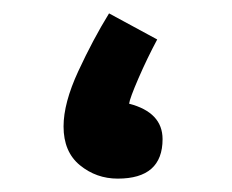

<svg xmlns="http://www.w3.org/2000/svg" viewBox="-20 -263 347 287"><path d="M156 4Q223 4 223 -55Q223 -95 173 -108Q174 -116 187 -146Q200 -176 215 -204L143 -243Q119 -204 97 -156.5Q75 -109 75 -74Q75 -36 99.5 -16Q124 4 156 4Z"/></svg>

Font: Noto Sans Arabic UI ExtraCondensed Semi
Style: Regular
Weight: 600
Width: 3
Designer: Nadine Chahine - Monotype Design Team
Foundry: Monotype Imaging Inc.
Version: Version 1.900